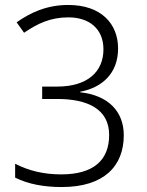

<svg xmlns="http://www.w3.org/2000/svg" viewBox="-20 -744 591 774"><path d="M229 10C399 10 479 -74 479 -199C479 -295 416 -360 303 -372V-374C392 -391 456 -448 456 -549C456 -646 390 -724 255 -724C167 -724 101 -692 47 -654L77 -612C133 -650 184 -674 256 -674C336 -674 397 -631 397 -545C397 -456 334 -395 211 -395H150V-345H211C332 -345 420 -305 420 -200C420 -98 357 -41 227 -41C158 -41 97 -55 41 -84V-28C95 -1 159 10 229 10Z"/></svg>

Font: Noto Sans Bengali Light
Style: Regular
Weight: 300
Designer: Jelle Bosma - Monotype Design Team
Foundry: Monotype Imaging Inc.
Version: Version 2.003